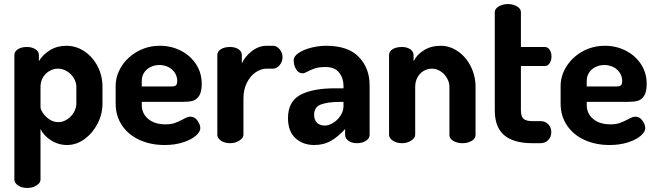

<svg xmlns="http://www.w3.org/2000/svg" viewBox="-20 -707 3240 948"><path d="M172 -435V-405Q191 -437 226.5 -459Q262 -481 307 -481Q356 -481 397 -453.5Q438 -426 462 -379.5Q486 -333 486 -278V-196Q486 -143 461.5 -96Q437 -49 397 -20Q357 9 311 9Q268 9 231.5 -14.5Q195 -38 180 -70V180Q180 196 160.5 208.5Q141 221 114 221Q87 221 69 208.5Q51 196 51 180V-435Q51 -453 68.5 -464Q86 -475 112 -475Q138 -475 155 -464Q172 -453 172 -435ZM266 -368Q245 -368 225 -357Q205 -346 192.5 -325.5Q180 -305 180 -278V-178Q180 -167 192 -149Q204 -131 224 -117.5Q244 -104 268 -104Q291 -104 311.5 -117.5Q332 -131 344.5 -152Q357 -173 357 -196V-278Q357 -300 344.5 -321Q332 -342 311 -355Q290 -368 266 -368Z M976 -293Q976 -253 963 -233.5Q950 -214 931 -209Q912 -204 883 -204H680V-189Q680 -146 712 -119.5Q744 -93 797 -93Q823 -93 841 -99Q859 -105 882 -117Q892 -123 902 -127Q912 -131 920 -131Q941 -131 955 -111.5Q969 -92 969 -74Q969 -56 946.5 -36.5Q924 -17 883.5 -4Q843 9 793 9Q723 9 668 -16.5Q613 -42 582 -88.5Q551 -135 551 -196V-281Q551 -334 580.5 -380Q610 -426 660 -453.5Q710 -481 770 -481Q825 -481 872.5 -457Q920 -433 948 -390Q976 -347 976 -293ZM855 -307Q855 -330 843 -348Q831 -366 811 -376Q791 -386 767 -386Q744 -386 724 -376.5Q704 -367 692 -349Q680 -331 680 -308V-280H826Q842 -280 848.5 -285.5Q855 -291 855 -307Z M1182 -220V-41Q1182 -26 1162 -13Q1142 0 1116 0Q1089 0 1071 -12.5Q1053 -25 1053 -41V-435Q1053 -453 1070.5 -464Q1088 -475 1116 -475Q1141 -475 1157.5 -464Q1174 -453 1174 -435V-394Q1190 -429 1224 -455Q1258 -481 1297 -481H1328Q1346 -481 1360.5 -464Q1375 -447 1375 -425Q1375 -402 1360.5 -385Q1346 -368 1328 -368H1297Q1268 -368 1241.5 -349.5Q1215 -331 1198.5 -297.5Q1182 -264 1182 -220Z M1805 -286V-41Q1805 -24 1787 -12Q1769 0 1742 0Q1717 0 1700.5 -12Q1684 -24 1684 -41V-70Q1652 -34 1615.5 -12.5Q1579 9 1532 9Q1475 9 1438.5 -25Q1402 -59 1402 -124Q1402 -205 1462 -238Q1522 -271 1635 -271H1676V-284Q1676 -321 1654.5 -348.5Q1633 -376 1588 -376Q1556 -376 1537 -370Q1518 -364 1499 -354Q1483 -345 1474 -345Q1454 -345 1442 -365Q1430 -385 1430 -409Q1430 -429 1454.5 -445.5Q1479 -462 1516.5 -471.5Q1554 -481 1590 -481Q1699 -481 1752 -425.5Q1805 -370 1805 -286ZM1531 -141Q1531 -114 1545.5 -100.5Q1560 -87 1584 -87Q1604 -87 1626 -101Q1648 -115 1662 -137Q1676 -159 1676 -183V-204H1661Q1600 -204 1565.5 -191.5Q1531 -179 1531 -141Z M1965 0Q1938.3 0 1919.7 -12.5Q1901 -25 1901 -41V-435Q1901 -453 1918.3 -464Q1935.7 -475 1965 -475Q1988.8 -475 2005.4 -464Q2022 -453 2022 -435V-405Q2038 -437 2073.3 -459Q2108.6 -481 2156 -481Q2201 -481 2241 -453.5Q2281 -426 2304.5 -379Q2328 -332 2328 -278V-41Q2328 -22 2308.5 -11Q2289 0 2263 0Q2238 0 2218.5 -11Q2199 -22 2199 -41V-278Q2199 -300.3 2187 -321.4Q2175.1 -342.4 2155 -355.2Q2135 -368 2112.3 -368Q2091 -368 2072 -357Q2053 -346 2041.5 -325.4Q2030 -304.8 2030 -278V-41Q2030 -26.1 2010.5 -13Q1991 0 1965 0Z M2608 -109H2647Q2673 -109 2687.5 -93Q2702 -77 2702 -55Q2702 -32 2687.5 -16Q2673 0 2647 0H2608Q2516 0 2469.5 -39.5Q2423 -79 2423 -162V-647Q2423 -664 2443 -675.5Q2463 -687 2487 -687Q2513 -687 2532.5 -675.5Q2552 -664 2552 -647V-475H2670Q2685 -475 2694 -461Q2703 -447 2703 -428Q2703 -409 2694 -395Q2685 -381 2670 -381H2552V-162Q2552 -133 2564.5 -121Q2577 -109 2608 -109Z M3173 -293Q3173 -253 3160 -233.5Q3147 -214 3128 -209Q3109 -204 3080 -204H2877V-189Q2877 -146 2909 -119.5Q2941 -93 2994 -93Q3020 -93 3038 -99Q3056 -105 3079 -117Q3089 -123 3099 -127Q3109 -131 3117 -131Q3138 -131 3152 -111.5Q3166 -92 3166 -74Q3166 -56 3143.5 -36.5Q3121 -17 3080.5 -4Q3040 9 2990 9Q2920 9 2865 -16.5Q2810 -42 2779 -88.5Q2748 -135 2748 -196V-281Q2748 -334 2777.5 -380Q2807 -426 2857 -453.5Q2907 -481 2967 -481Q3022 -481 3069.5 -457Q3117 -433 3145 -390Q3173 -347 3173 -293ZM3052 -307Q3052 -330 3040 -348Q3028 -366 3008 -376Q2988 -386 2964 -386Q2941 -386 2921 -376.5Q2901 -367 2889 -349Q2877 -331 2877 -308V-280H3023Q3039 -280 3045.5 -285.5Q3052 -291 3052 -307Z"/></svg>

Font: Dosis
Style: Regular
Weight: 400
Designer: Edgar Tolentino, Pablo Impallari, Igino Marini
Foundry: Edgar Tolentino, Pablo Impallari, Igino Marini
Version: Version 1.007;Glyphs 3.1.1 (3134)